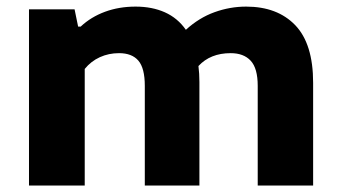

<svg xmlns="http://www.w3.org/2000/svg" viewBox="-20 -576 1056 596"><path d="M952 -319V0H780V-309.5Q780 -364 758.2 -387.5Q736.5 -411 696 -411Q633 -411 596 -371Q599 -348 599 -321V0H429.5V-309.5Q429.5 -364.5 409.5 -387.8Q389.5 -411 349.5 -411Q317.5 -411 290 -398.5Q262.5 -386 243 -362V0H70V-547H211.5L222.5 -493.5H230.5Q262.5 -523.5 306 -539.5Q349.5 -555.5 401 -555.5Q452 -555.5 491.8 -537.8Q531.5 -520 557 -483.5Q598 -521 646 -538.2Q694 -555.5 744 -555.5Q841 -555.5 896.5 -497.8Q952 -440 952 -319Z"/></svg>

Font: Encode Sans Expanded
Style: Bold
Weight: 700
Width: 7
Designer: Multiple Designers
Foundry: Impallari Type
Version: Version 2.000